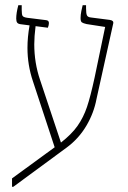

<svg xmlns="http://www.w3.org/2000/svg" viewBox="-20 -667 488 734"><path d="M413 -578 349 -289Q339 -235 310 -186Q281 -137 235 -103L31 47H26V15L189 -104L106 -356Q85 -418 85 -484Q85 -525 93 -570L62 -574Q50 -575 46 -580Q42 -585 42 -596Q42 -617 50 -647H63V-629Q63 -611 66.5 -606Q70 -601 84 -599L156 -590Q167 -589 167 -579Q167 -571 163 -561L116 -567Q111 -527 111 -498Q111 -427 133 -362L213 -122Q254 -154 276.5 -186Q299 -218 312.5 -258Q326 -298 342 -372L382 -564L311 -575Q298 -578 293 -581.5Q288 -585 288 -598Q288 -610 291 -625Q294 -640 296 -647H309V-635Q309 -615 312.5 -608Q316 -601 329 -600L399 -591Q415 -589 413 -578Z"/></svg>

Font: Noto Serif Hebrew NarrowThin
Style: Regular
Weight: 250
Width: 4
Designer: Monotype Design Team
Foundry: Monotype Imaging Inc.
Version: Version 1.000